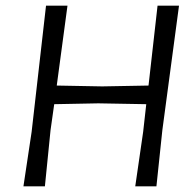

<svg xmlns="http://www.w3.org/2000/svg" viewBox="-20 -660 693 680"><path d="M219 -640 181 -357 342 -354 506 -357 538 -640H614L555 -199L534 0H459L487 -193L498 -291L328 -294L172 -291L159 -199L139 0H63L92 -193L143 -640Z"/></svg>

Font: Alegreya Sans
Style: Italic
Weight: 400
Italic angle: -7°
Designer: Juan Pablo del Peral
Foundry: Huerta Tipografica
Version: Version 2.007